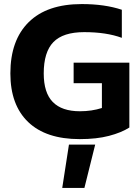

<svg xmlns="http://www.w3.org/2000/svg" viewBox="-20 -674 687 944"><path d="M31 -313Q31 -476 121 -565Q211 -654 382 -654Q495 -654 579 -626V-488Q503 -516 394 -516Q290 -516 242.5 -467Q195 -418 195 -313Q195 -218 239.5 -172.5Q284 -127 373 -127Q431 -127 481 -143V-265H342V-366H616V-47Q577 -22 516 -6Q455 10 372 10Q206 10 118.5 -74Q31 -158 31 -313ZM319 37H448L395 250H286Z"/></svg>

Font: Kanit SemiBold
Style: Regular
Weight: 600
Designer: Katatrad Team
Foundry: CadsonDemak
Version: Version 1.030